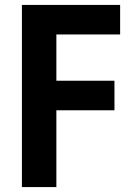

<svg xmlns="http://www.w3.org/2000/svg" viewBox="-20 -760 538 780"><path d="M69 -740V0H209V-312H445V-432H209V-620H468V-740Z"/></svg>

Font: Malmofest SemiBold
Style: Regular
Weight: 600
Designer: Jonny Pinhorn (Poppins), Kolossal
Version: Version 1.004;Glyphs 3.1.2 (3151)